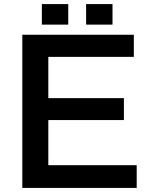

<svg xmlns="http://www.w3.org/2000/svg" viewBox="-20 -900 740 945"><path d="M186 -879.9H315.9V-778.8H186ZM403.8 -879.9H533.7V-778.8H403.8ZM89.8 -729H638.7V-620.1H217.8V-417H589.8V-309.1H217.8V-86.9H652.8V24.9H89.8Z"/></svg>

Font: FORM UDPGothic
Style: Bold
Weight: 700
Foundry: Pronama LLC
Version: Version 1.051